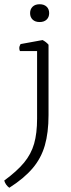

<svg xmlns="http://www.w3.org/2000/svg" viewBox="-75 -694 334 906"><path d="M100 -134V-453H19Q16 -460 16 -467Q16 -476 22 -486L126 -505Q143 -496 154 -483V-151Q154 -68 136.5 -7.5Q119 53 78.5 100.5Q38 148 -31 192Q-49 179 -55 158Q5 114 38.5 73.5Q72 33 86 -16Q100 -65 100 -134ZM157 -632Q157 -613 145 -601.5Q133 -590 112 -590Q91 -590 79 -601.5Q67 -613 67 -632Q67 -651 79 -662.5Q91 -674 112 -674Q133 -674 145 -662.5Q157 -651 157 -632Z"/></svg>

Font: Scope One
Style: Regular
Weight: 400
Designer: Dalton Maag Ltd
Foundry: Dalton Maag Ltd
Version: Version 1.001; ttfautohint (v1.4.1) -l 11 -r 50 -G 50 -x 14 